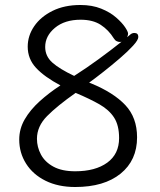

<svg xmlns="http://www.w3.org/2000/svg" viewBox="-20 -732 640 769"><path d="M345 -398Q435 -361 482 -311Q529 -261 529 -182Q529 -90 463 -36.5Q397 17 281 17Q213 17 162.5 -8Q112 -33 84.5 -76.5Q57 -120 57 -173Q57 -216 79 -254Q101 -292 138.5 -326Q176 -360 222 -390Q158 -424 124.5 -460Q91 -496 91 -545Q91 -589 117 -627Q143 -665 190.5 -688.5Q238 -712 302 -712Q349 -712 385 -697.5Q421 -683 445 -662Q469 -641 481 -623Q493 -605 493 -597Q493 -591 489 -583Q489 -583 492 -585.5Q495 -588 500 -592Q508 -600 518 -600Q534 -600 534 -584Q534 -572 513 -549Q492 -526 460 -498.5Q428 -471 395 -445Q362 -419 337 -401ZM277 -428Q327 -460 375 -495Q423 -530 467 -565Q465 -564 459 -564Q454 -564 447.5 -567Q441 -570 436 -578Q415 -612 383.5 -632.5Q352 -653 303 -653Q239 -653 200 -620.5Q161 -588 161 -544Q161 -507 189.5 -481.5Q218 -456 277 -428ZM283 -360Q209 -308 168.5 -267Q128 -226 128 -176Q128 -143 144 -113Q160 -83 194 -64.5Q228 -46 281 -46Q362 -46 409.5 -80.5Q457 -115 457 -179Q457 -230 437 -261Q417 -292 378.5 -314Q340 -336 283 -360Z"/></svg>

Font: QiushuiShotai
Style: Regular
Weight: 600
Designer: Fontworks Inc.
Foundry: Fontworks Inc.
Version: Version 1.250